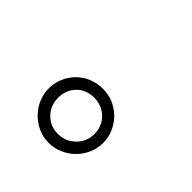

<svg xmlns="http://www.w3.org/2000/svg" viewBox="-36 -953 553 553"><g transform="rotate(-45 240.0 -677.0)"><path d="M159 -566Q136 -566 116 -575Q96 -584 81 -599Q66 -614 57 -634.5Q48 -655 48 -677Q48 -700 57 -720Q66 -740 81 -755Q96 -770 116 -779Q136 -788 159 -788Q182 -788 202 -779.5Q222 -771 237 -756Q252 -741 260.5 -720.5Q269 -700 269 -677Q269 -654 260.5 -634Q252 -614 237 -599Q222 -584 202 -575Q182 -566 159 -566ZM159 -602Q191 -602 212 -623.5Q233 -645 233 -677Q233 -709 212 -729.5Q191 -750 159 -750Q128 -750 106.5 -729Q85 -708 85 -677Q85 -646 106.5 -624Q128 -602 159 -602Z"/></g></svg>

Font: Higure Gothic
Style: Regular
Weight: 400
Designer: Yoshimichi Ohira
Foundry: Positype
Version: Version 1.000